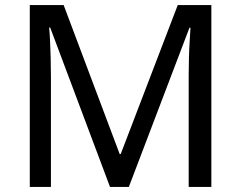

<svg xmlns="http://www.w3.org/2000/svg" viewBox="-20 -734 947 754"><path d="M412 0 177 -626H173Q175 -606 176.5 -575Q178 -544 179 -507.5Q180 -471 180 -433V0H97V-714H230L450 -129H454L678 -714H810V0H721V-439Q721 -474 722 -508.5Q723 -543 725 -573.5Q727 -604 728 -625H724L486 0Z"/></svg>

Font: Noto Sans Javanese
Style: Regular
Weight: 400
Designer: Monotype Design Team
Foundry: Monotype Imaging Inc.
Version: Version 2.004